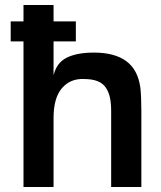

<svg xmlns="http://www.w3.org/2000/svg" viewBox="-20 -750 644 770"><path d="M284.2 -664.1V-584H194.8V-448.2Q207 -498.5 247.8 -518.8Q288.6 -539.1 356.9 -539.1Q439.9 -539.1 486.6 -504.6Q533.2 -470.2 543 -397.9Q546.9 -362.3 546.9 -304.2V0H425.8V-304.2Q425.8 -335.4 421.1 -357.7Q416.5 -379.9 405 -397.7Q393.6 -415.5 371.6 -424.3Q349.6 -433.1 316.9 -433.1Q261.7 -435.5 228.3 -396.2Q194.8 -356.9 194.8 -277.8V0H74.2V-584H22.9V-664.1H74.2V-730H194.8V-664.1Z"/></svg>

Font: Nacelle SemiBold
Style: Regular
Weight: 600
Designer: Sora Sagano
Foundry: Sora Sagano
Version: Version 1.000;FEAKit 1.0